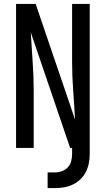

<svg xmlns="http://www.w3.org/2000/svg" viewBox="-20 -755 540 980"><path d="M223 205V125H261Q279 125 296.5 118.5Q314 112 326.5 98.5Q339 85 343.5 67Q348 49 348 30V0H338L137 -590Q141 -516 146.5 -442Q152 -368 152 -294V0H62V-735H162L363 -145Q359 -219 353.5 -293Q348 -367 348 -441V-735H438V30Q438 54 433.5 77.5Q429 101 418.5 122Q408 143 391 159.5Q374 176 352.5 186.5Q331 197 307.5 201Q284 205 261 205Z"/></svg>

Font: Iosevka SS04 Medium
Style: Regular
Weight: 500
Monospace: yes
Designer: Belleve Invis
Foundry: Belleve Invis
Version: Version 19.0.0; ttfautohint (v1.8.4)